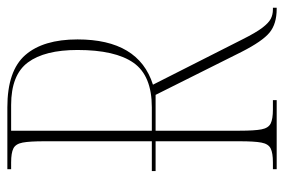

<svg xmlns="http://www.w3.org/2000/svg" viewBox="-142 -612 754 509"><g transform="rotate(-90 234.5 -357.0)"><path d="M41 0V-10H59Q84 -10 96 -16Q108 -22 111.5 -40.5Q115 -59 115 -98V-321H36V-331H115V-616Q115 -655 111.5 -673.5Q108 -692 96 -698Q84 -704 59 -704H41V-714H205Q302 -714 343.5 -666.5Q385 -619 385 -528Q385 -366 265 -328L385 -91Q403 -55 416 -38Q429 -21 440 -15.5Q451 -10 464 -10H469V0H466Q426 0 403 -19Q380 -38 352 -93L238 -321H143V-98Q143 -59 146.5 -40.5Q150 -22 162 -16Q174 -10 199 -10H224V0ZM205 -331Q289 -331 323 -379.5Q357 -428 357 -528Q357 -615 324 -659.5Q291 -704 211 -704H143V-331Z"/></g></svg>

Font: Noto Serif Display ExtraCondensed Thin
Style: Regular
Weight: 100
Width: 2
Designer: Monotype Design Team
Foundry: Monotype Imaging Inc.
Version: Version 2.009